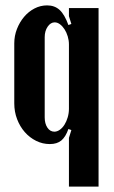

<svg xmlns="http://www.w3.org/2000/svg" viewBox="-20 -525 423 713"><path d="M236 -495H346V168H236V-13L245 -42L234 -46Q224 -17 208 -3.5Q192 10 165 10Q138 10 114 -2Q90 -14 72 -34.5Q54 -55 43.5 -82.5Q33 -110 33 -141V-364Q33 -392 43 -417.5Q53 -443 69.5 -462.5Q86 -482 108 -493.5Q130 -505 155 -505Q183 -505 201.5 -488Q220 -471 234 -432L245 -436L236 -465ZM236 -360Q236 -375 231.5 -390Q227 -405 219.5 -416.5Q212 -428 202.5 -435Q193 -442 183 -442Q168 -442 157 -426Q146 -410 146 -387V-89Q146 -66 156 -51Q166 -36 182 -36Q192 -36 202 -43Q212 -50 219.5 -62Q227 -74 231.5 -89.5Q236 -105 236 -121Z"/></svg>

Font: Moniqa ExtBd Paragraph
Style: Regular
Weight: 800
Designer: Rajesh Rajput
Foundry: Rajesh Rajput
Version: Version 1.000